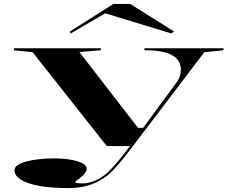

<svg xmlns="http://www.w3.org/2000/svg" viewBox="-20 -747 1190 982"><path d="M329 215Q238 215 176.5 203Q115 191 84.5 170.5Q54 150 54 124Q54 108 70.5 97Q87 86 116 78.5Q145 71 180.5 67Q216 63 253 63Q298 63 336.5 69Q375 75 399 86.5Q423 98 423 116Q423 127 415.5 137.5Q408 148 391 162Q378 171 371.5 176.5Q365 182 365 184Q365 191 402 191Q434 191 468 176Q502 161 531 135Q560 107 587 74Q614 41 645 0H526L147 -480L51 -490V-500H496V-490L386 -481L686 -93H712L887 -331Q896 -344 900.5 -359.5Q905 -375 905 -392Q905 -415 894.5 -433Q884 -451 861.5 -464Q839 -477 804 -483.5Q769 -490 719 -490V-500H1123V-490L1025 -480L660 0Q618 56 586 93Q554 130 536 145Q497 178 446.5 196.5Q396 215 329 215ZM342 -576 336 -585 560 -727H646L870 -586L856 -576L518 -679Z"/></svg>

Font: Kalnia Expanded
Style: Regular
Weight: 400
Width: 7
Designer: Frida Medrano
Foundry: Frida Medrano
Version: Version 1.105